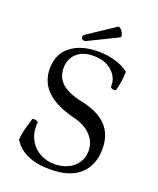

<svg xmlns="http://www.w3.org/2000/svg" viewBox="-155 -933 853 1039"><g transform="rotate(20 271.5 -413.5)"><path d="M260 13Q105 13 48 -82Q50 -113 58.5 -144.5Q67 -176 77 -209Q79 -213 87.5 -213Q96 -213 104 -210Q112 -207 111 -203Q110 -197 110 -191.5Q110 -186 110 -181Q110 -134 131.5 -98Q153 -62 189.5 -42Q226 -22 273 -22Q314 -22 348 -37.5Q382 -53 402.5 -82.5Q423 -112 423 -152Q423 -201 388.5 -239Q354 -277 287 -294Q73 -346 73 -499Q73 -584 132 -630Q191 -676 289 -676Q340 -676 385 -663.5Q430 -651 466 -624Q466 -594 461.5 -567.5Q457 -541 451 -516Q449 -510 441 -509.5Q433 -509 425.5 -512.5Q418 -516 418 -522Q420 -554 403 -582Q386 -610 353.5 -627.5Q321 -645 275 -645Q210 -645 176 -612Q142 -579 142 -529Q142 -473 181 -439.5Q220 -406 296 -391Q395 -370 442.5 -320Q490 -270 490 -187Q490 -95 432 -41Q374 13 260 13ZM196 -704Q185 -704 180 -715Q175 -726 190 -737L342 -838Q350 -843 360.5 -832Q371 -821 376 -806.5Q381 -792 373 -788L210 -708Q202 -704 196 -704Z"/></g></svg>

Font: Junicode SmExp
Style: Regular
Weight: 400
Width: 6
Designer: Peter S. Baker
Version: Version 2.205; ttfautohint (v1.8.4)